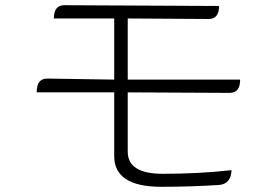

<svg xmlns="http://www.w3.org/2000/svg" viewBox="-20 -715 1040 738"><path d="M187 -644Q187 -695 227 -695L822 -692Q822 -642 782 -642L471 -644V-409H903Q903 -358 863 -358L471 -360V-132Q471 -47 605 -47Q747 -47 870 -61Q868 -8 822 -4Q712 3 600 3Q419 3 419 -115V-360H121Q121 -413 161 -413L419 -409V-644H187Z"/></svg>

Font: Swei Half Moon CJK SC
Style: Light
Weight: 300
Version: Version 2.071